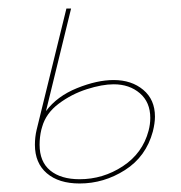

<svg xmlns="http://www.w3.org/2000/svg" viewBox="-20 -426 424 451"><path d="M344 -152Q344 -137 339 -117Q323 -58 273.5 -26.5Q224 5 167 5Q118 5 90 -19Q62 -43 62 -86Q62 -104 66 -121L136 -406H147L88 -165Q114 -200 161 -219Q208 -238 247 -238Q289 -238 316.5 -215Q344 -192 344 -152ZM333 -149Q333 -186 308.5 -207Q284 -228 247 -228Q220 -228 184 -216.5Q148 -205 118 -182.5Q88 -160 79 -128L77 -121Q73 -104 73 -86Q73 -46 98 -25.5Q123 -5 167 -5Q222 -5 268.5 -35.5Q315 -66 329 -119Q333 -134 333 -149Z"/></svg>

Font: Ysabeau Hairline
Style: Italic
Weight: 100
Italic angle: -12°
Designer: Christian Thalmann (Catharsis Fonts)
Version: Version 0.003